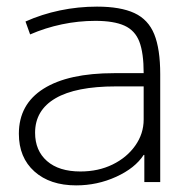

<svg xmlns="http://www.w3.org/2000/svg" viewBox="-20 -550 578 580"><path d="M210 10Q131 10 84 -32Q37 -74 37 -146Q37 -235 111.5 -282Q186 -329 325 -329H414Q414 -390 401 -424Q388 -458 356 -472.5Q324 -487 268 -487Q217 -487 167 -476.5Q117 -466 71 -446L57 -485Q106 -507 161 -518.5Q216 -530 273 -530Q344 -530 386 -510.5Q428 -491 446 -446.5Q464 -402 464 -326V0H416V-82H414Q388 -42 331 -16Q274 10 210 10ZM223 -32Q277 -32 320 -53Q363 -74 388.5 -110Q414 -146 414 -189V-289H330Q209 -289 147.5 -253Q86 -217 86 -149Q86 -95 122 -63.5Q158 -32 223 -32Z"/></svg>

Font: M PLUS 1 Thin Light
Style: Regular
Weight: 300
Version: Version 1.001